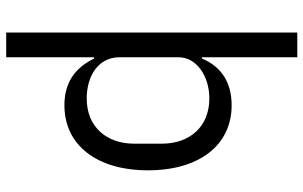

<svg xmlns="http://www.w3.org/2000/svg" viewBox="-200 -580 980 620"><g transform="rotate(90 290.0 -270.0)"><path d="M85 200H165V-84H169C200 -20 249 12 320 12C449 12 530 -93 530 -258C530 -423 449 -528 320 -528C249 -528 196 -497 169 -432H165V-740H85ZM298 -60C225 -60 165 -98 165 -165V-357C165 -414 225 -456 298 -456C388 -456 444 -394 444 -302V-214C444 -122 388 -60 298 -60Z"/></g></svg>

Font: IBM Plex Devanagari
Style: Regular
Weight: 400
Designer: Mike Abbink, Paul van der Laan, Pieter van Rosmalen, Erin McLaughlin
Foundry: Bold Monday
Version: Version 1.0